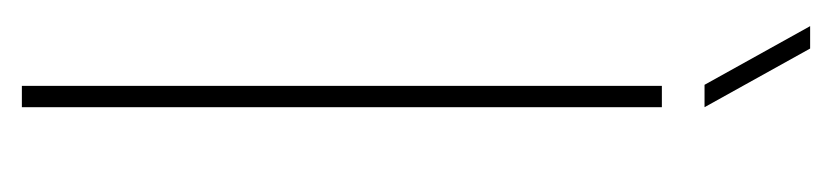

<svg xmlns="http://www.w3.org/2000/svg" viewBox="-320 -460 779 180"><g transform="rotate(90 70.0 -369.5)"><path d="M60 0V-600H80V0ZM59 -640 4 -739H25L80 -640Z"/></g></svg>

Font: Big Shoulders Stencil Display Thin
Style: Regular
Weight: 100
Designer: Patric King
Foundry: XO Type Co
Version: Version 1.000